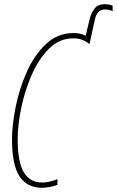

<svg xmlns="http://www.w3.org/2000/svg" viewBox="-20 -882 555 912"><path d="M179 10Q213 10 253 -4V-31Q212 -15 181 -15Q122 -15 93 -63.5Q64 -112 64 -221Q64 -286 80.5 -367.5Q97 -449 130 -525Q163 -601 212.5 -650.5Q262 -700 328 -700Q354 -700 373 -692Q392 -684 405 -672L430 -786Q440 -837 478 -837Q497 -837 515 -829V-855Q499 -862 477 -862Q445 -862 429 -841Q413 -820 406 -792L387 -712Q364 -725 330 -725Q253 -725 197.5 -672Q142 -619 106.5 -538.5Q71 -458 54 -372Q37 -286 37 -221Q37 -98 73 -44Q109 10 179 10Z"/></svg>

Font: Noto Sans Display Condensed Thin
Style: Italic
Weight: 250
Width: 3
Italic angle: -12°
Designer: Monotype Design Team
Foundry: Monotype Imaging Inc.
Version: Version 1.900